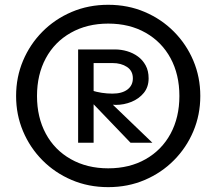

<svg xmlns="http://www.w3.org/2000/svg" viewBox="-20 -726 899 798"><path d="M429.7 51.8Q347.7 51.8 277.8 22Q208 -7.8 156.2 -60.1Q104.5 -112.3 75.7 -180.7Q46.9 -249 46.9 -327.1Q46.9 -405.3 75.7 -473.6Q104.5 -542 156.2 -594.2Q208 -646.5 277.8 -676.3Q347.7 -706.1 429.7 -706.1Q511.7 -706.1 581.5 -676.3Q651.4 -646.5 703.1 -594.2Q754.9 -542 783.7 -473.6Q812.5 -405.3 812.5 -327.1Q812.5 -249 783.7 -180.7Q754.9 -112.3 703.1 -60.1Q651.4 -7.8 581.5 22Q511.7 51.8 429.7 51.8ZM429.7 -26.4Q518.6 -26.4 585.4 -64.5Q652.3 -102.5 689 -170.4Q725.6 -238.3 725.6 -327.1Q725.6 -416 689 -483.9Q652.3 -551.8 585.4 -589.8Q518.6 -627.9 429.7 -627.9Q341.8 -627.9 274.4 -589.8Q207 -551.8 170.4 -483.9Q133.8 -416 133.8 -327.1Q133.8 -238.3 170.4 -170.4Q207 -102.5 274.4 -64.5Q341.8 -26.4 429.7 -26.4ZM304.7 -132.8V-520.5H458Q483.4 -520.5 508.3 -513.2Q533.2 -505.9 553.2 -491.2Q573.2 -476.6 585.4 -454.1Q597.7 -431.6 597.7 -400.4Q597.7 -364.3 577.6 -339.8Q557.6 -315.4 526.4 -302.7Q495.1 -290 460.9 -290Q452.1 -290 438.5 -291.5Q424.8 -293 409.7 -294.9Q394.5 -296.9 382.3 -299.3Q370.1 -301.8 362.3 -302.7V-349.6Q380.9 -343.8 402.8 -340.3Q424.8 -336.9 447.3 -336.9Q487.3 -336.9 509.8 -354Q532.2 -371.1 532.2 -400.4Q532.2 -431.6 507.8 -447.8Q483.4 -463.9 448.2 -463.9H369.1V-132.8ZM522.5 -132.8 359.4 -302.7 412.1 -326.2 613.3 -132.8Z"/></svg>

Font: Sen Medium
Style: Regular
Weight: 500
Designer: Kosal Sen, Philatype
Foundry: Philatype
Version: Version 2.000;gftools[0.9.31]